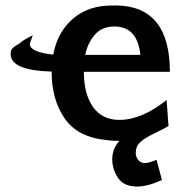

<svg xmlns="http://www.w3.org/2000/svg" viewBox="-20 -506 681 703"><path d="M53 -348Q62 -358 100 -377Q90 -349 89 -344Q91 -315 175 -306Q189 -383 240.5 -431.5Q292 -480 369 -485Q376 -486 408 -486Q602 -482 602 -243H287Q287 -162 320.5 -114.5Q354 -67 417 -67Q499 -67 590 -140L597 -45Q584 -36 547 -18.5Q510 -1 493.5 14.5Q477 30 477 54Q477 68 486 79.5Q495 91 511 91Q525 91 553 79L573 153Q521 177 482 177Q433 177 412 145Q391 113 391 78Q391 38 417 10Q392 10 371 7Q265 -3 217 -72Q169 -141 169 -244Q19 -248 19 -308Q19 -322 25.5 -329Q32 -336 53 -348ZM292 -305H494Q483 -409 399 -409Q352 -409 326 -377.5Q300 -346 292 -305Z"/></svg>

Font: Coval
Style: Bold
Weight: 700
Foundry: Context Ltd
Version: Version 001.000